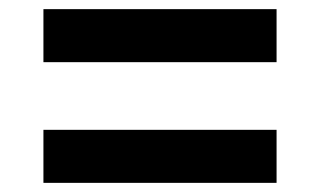

<svg xmlns="http://www.w3.org/2000/svg" viewBox="-20 -563 700 420"><path d="M75 -543H585V-427H75ZM75 -279H585V-163H75Z"/></svg>

Font: Application Semibold
Style: Regular
Weight: 600
Designer: Wei Huang
Foundry: Wei Huang
Version: Version 0.012